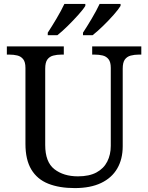

<svg xmlns="http://www.w3.org/2000/svg" viewBox="-20 -951 757 981"><path d="M362 10Q283 10 226.5 -12.5Q170 -35 140 -85Q110 -135 110 -216V-604Q110 -634 98.5 -648.5Q87 -663 68.5 -667.5Q50 -672 28 -672H15V-714H306V-672H293Q271 -672 252 -667Q233 -662 222 -647Q211 -632 211 -600V-210Q211 -123 258 -86.5Q305 -50 378 -50Q436 -50 473 -70Q510 -90 528 -125.5Q546 -161 546 -206V-604Q546 -634 534.5 -648.5Q523 -663 504.5 -667.5Q486 -672 464 -672H451V-714H702V-672H689Q667 -672 648 -667Q629 -662 618 -647Q607 -632 607 -600V-204Q607 -138 579 -90Q551 -42 496.5 -16Q442 10 362 10ZM404 -784Q425 -816 449 -856.5Q473 -897 489 -931H596V-921Q586 -904 560.5 -875Q535 -846 505.5 -817.5Q476 -789 453 -771H404ZM224 -784Q245 -816 269 -856.5Q293 -897 309 -931H416V-921Q406 -904 380 -875Q354 -846 325 -817.5Q296 -789 273 -771H224Z"/></svg>

Font: Noto Serif Thai
Style: Regular
Weight: 400
Designer: Monotype Design Team
Foundry: Monotype Imaging Inc.
Version: Version 2.001